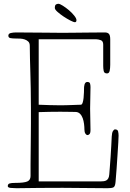

<svg xmlns="http://www.w3.org/2000/svg" viewBox="-20 -992 683 1012"><path d="M269 -950Q269 -964 274.5 -968Q280 -972 288 -972Q295 -972 311 -962Q327 -952 343 -938.5Q359 -925 371 -910Q383 -895 383 -886Q383 -875 375 -875Q368 -875 350.5 -884Q333 -893 315 -905Q297 -917 283 -929.5Q269 -942 269 -950ZM586 -310Q600 -310 602.5 -299.5Q605 -289 605 -277Q605 -268 603.5 -240.5Q602 -213 599.5 -177Q597 -141 594.5 -102Q592 -63 589 -33Q587 -8 577 -4Q567 0 547 0Q486 0 428.5 -1Q371 -2 310 -2Q249 -2 188.5 -1.5Q128 -1 67 0Q52 0 36.5 -1.5Q21 -3 21 -11Q21 -22 30.5 -25Q40 -28 60 -28Q107 -28 124 -35.5Q141 -43 141 -64Q141 -99 141 -125.5Q141 -152 141.5 -175.5Q142 -199 142 -222Q142 -245 142.5 -273.5Q143 -302 143 -338.5Q143 -375 143 -425Q143 -481 142 -526Q141 -571 140 -609.5Q139 -648 138 -682Q137 -716 137 -750Q137 -765 129.5 -772.5Q122 -780 110.5 -784Q99 -788 86.5 -788.5Q74 -789 64 -789Q47 -789 35.5 -791Q24 -793 24 -804Q24 -815 37 -818Q50 -821 65 -821Q98 -821 133 -820.5Q168 -820 200 -820Q232 -820 259.5 -819.5Q287 -819 306 -819Q343 -819 366.5 -819.5Q390 -820 412.5 -820Q435 -820 462 -820.5Q489 -821 533 -821Q547 -821 554 -813.5Q561 -806 561 -785V-651Q561 -632 558 -618.5Q555 -605 544 -605Q529 -605 526.5 -618Q524 -631 524 -645V-757Q524 -776 510.5 -780.5Q497 -785 487 -785H184V-440Q213 -439 241 -438Q269 -437 298 -437Q312 -437 329 -437.5Q346 -438 361.5 -438.5Q377 -439 389 -439.5Q401 -440 406 -440Q412 -440 415.5 -450.5Q419 -461 420.5 -475.5Q422 -490 422.5 -505.5Q423 -521 423 -530Q423 -531 423.5 -536Q424 -541 425.5 -546.5Q427 -552 430.5 -556Q434 -560 440 -560Q452 -560 454.5 -552Q457 -544 457 -533Q457 -504 456 -476.5Q455 -449 455 -420Q455 -391 456 -363Q457 -335 457 -307Q457 -290 451.5 -285Q446 -280 442 -280Q435 -280 430 -288Q425 -296 425 -309Q425 -322 423 -338.5Q421 -355 416 -369Q411 -383 401.5 -392.5Q392 -402 377 -402Q363 -402 345 -402.5Q327 -403 298 -403Q269 -403 241 -402.5Q213 -402 184 -401V-36H513Q520 -36 527.5 -37Q535 -38 541 -41.5Q547 -45 551 -52.5Q555 -60 556 -73Q557 -86 559 -111.5Q561 -137 563 -166Q565 -195 566.5 -223.5Q568 -252 569 -273Q570 -293 575.5 -301.5Q581 -310 586 -310Z"/></svg>

Font: Life Savers
Style: Regular
Weight: 400
Version: Version 2.001; ttfautohint (v0.93) -l 8 -r 50 -G 200 -x 14 -